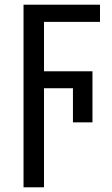

<svg xmlns="http://www.w3.org/2000/svg" viewBox="-20 -556 475 816"><path d="M167 240V-181H290V-36H373V-253H167V-463H405V-536H80V240Z"/></svg>

Font: Noto Sans Thai
Style: Regular
Weight: 400
Designer: Monotype Design Team
Foundry: Monotype Imaging Inc.
Version: Version 1.901